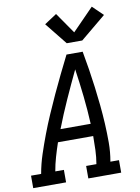

<svg xmlns="http://www.w3.org/2000/svg" viewBox="-114 -1054 818 1122"><g transform="rotate(-10 295.0 -492.5)"><path d="M-10 0V-74H50Q60 -131 78.5 -187Q97 -243 118 -298.5Q139 -354 163 -409Q187 -464 212 -518.5Q237 -573 263.5 -627Q290 -681 317 -735H413Q423 -681 431.5 -627Q440 -573 447 -518.5Q454 -464 459.5 -409Q465 -354 468 -298.5Q471 -243 471 -186.5Q471 -130 461 -74H512V0H317V-74H378Q385 -115 386.5 -156.5Q388 -198 388 -239H179Q165 -198 153 -156.5Q141 -115 134 -74H185V0ZM207 -312H386Q382 -395 373 -477Q364 -559 352 -641Q313 -559 276 -477Q239 -395 207 -312ZM422 -800H330L225 -931L298 -979L384 -855L511 -985L573 -925Z"/></g></svg>

Font: Iosevka Curly Slab ExObl
Style: Regular
Weight: 400
Width: 7
Italic angle: -9°
Monospace: yes
Designer: Belleve Invis
Foundry: Belleve Invis
Version: Version 11.1.0; ttfautohint (v1.8.3)